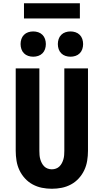

<svg xmlns="http://www.w3.org/2000/svg" viewBox="-20 -1157 640 1185"><path d="M300 8Q269 8 239 2Q209 -4 182 -18.5Q155 -33 134 -56Q113 -79 100 -106.5Q87 -134 82 -164.5Q77 -195 77 -226V-735H223V-226Q223 -213 224 -200Q225 -187 228.5 -174.5Q232 -162 238 -150.5Q244 -139 253 -130Q262 -121 274.5 -116.5Q287 -112 300 -112Q313 -112 325.5 -116.5Q338 -121 347 -130Q356 -139 362 -150.5Q368 -162 371.5 -174.5Q375 -187 376 -200Q377 -213 377 -226V-735H523V-226Q523 -195 518 -164.5Q513 -134 500 -106.5Q487 -79 466 -56Q445 -33 418 -18.5Q391 -4 361 2Q331 8 300 8ZM415 -807Q399 -807 384 -812Q369 -817 358 -828Q347 -839 342 -854Q337 -869 337 -885Q337 -901 342 -916Q347 -931 358 -942Q369 -953 384 -958Q399 -963 415 -963Q431 -963 446 -958Q461 -953 472 -942Q483 -931 488 -916Q493 -901 493 -885Q493 -869 488 -854Q483 -839 472 -828Q461 -817 446 -812Q431 -807 415 -807ZM185 -807Q169 -807 154 -812Q139 -817 128 -828Q117 -839 112 -854Q107 -869 107 -885Q107 -901 112 -916Q117 -931 128 -942Q139 -953 154 -958Q169 -963 185 -963Q201 -963 216 -958Q231 -953 242 -942Q253 -931 258 -916Q263 -901 263 -885Q263 -869 258 -854Q253 -839 242 -828Q231 -817 216 -812Q201 -807 185 -807ZM128 -1043V-1137H473V-1043Z"/></svg>

Font: Iosevka Heavy Extended
Style: Regular
Weight: 900
Width: 7
Monospace: yes
Designer: Belleve Invis
Foundry: Belleve Invis
Version: Version 32.5.0; ttfautohint (v1.8.4)